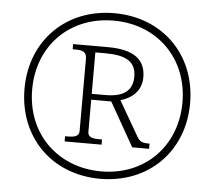

<svg xmlns="http://www.w3.org/2000/svg" viewBox="-52 -782 949 849"><g transform="rotate(5 422.5 -357.5)"><path d="M422 10C636 10 790 -142 790 -357C790 -573 636 -725 422 -725C208 -725 55 -572 55 -358C55 -142 209 10 422 10ZM424 -23C235 -23 89 -157 89 -358C89 -554 229 -692 422 -692C616 -692 756 -553 756 -358C756 -162 616 -23 424 -23ZM252 -141H416V-164H402C376 -164 353 -168 353 -192V-335H442L552 -141H627V-164C594 -164 584 -168 571 -190L482 -344C529 -358 574 -390 574 -454C574 -533 521 -573 406 -573H252V-550H265C291 -550 314 -546 314 -515V-192C314 -168 291 -164 265 -164H252ZM415 -361H353V-545H397C489 -545 534 -520 534 -453C534 -393 497 -361 415 -361Z"/></g></svg>

Font: Noto Serif Devanagari ExtraLight
Style: Regular
Weight: 200
Designer: Universal Thirst, Indian Type Foundry and the Monotype Design Team
Foundry: Monotype Imaging Inc.
Version: Version 2.004